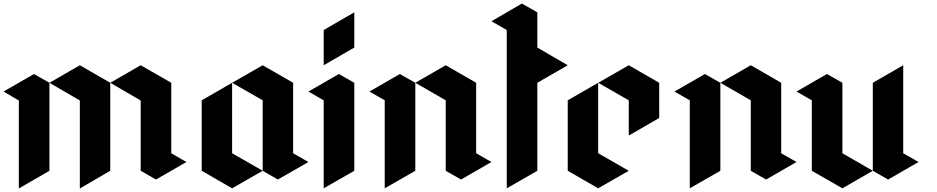

<svg xmlns="http://www.w3.org/2000/svg" viewBox="-107 -1070 5326 1091"><path d="M-86.9 -549.8Q-57.6 -533.2 0 -499Q0 -333 0 1Q57.6 -33.2 173.8 -99.6Q173.8 -266.6 173.8 -599.6Q144.5 -616.2 85.9 -649.4Q28.3 -616.2 -86.9 -549.8ZM173.8 -599.6Q231.4 -566.4 346.7 -499Q346.7 -333 346.7 1Q404.3 -33.2 519.5 -99.6Q519.5 -266.6 519.5 -599.6Q461.9 -632.8 346.7 -699.2Q289.1 -666 173.8 -599.6ZM519.5 -599.6Q577.1 -566.4 692.4 -499Q692.4 -366.2 692.4 -99.6Q721.7 -83 779.3 -49.8Q836.9 -83 952.1 -149.4Q923.8 -166 866.2 -199.2Q866.2 -333 866.2 -599.6Q808.6 -632.8 692.4 -699.2Q634.8 -666 519.5 -599.6Z M1211.9 -599.6Q1270.5 -566.4 1385.7 -500Q1385.7 -366.2 1385.7 -99.6Q1415 -83 1471.7 -49.8Q1529.3 -83 1645.5 -149.4Q1616.2 -166 1558.6 -199.2Q1558.6 -333 1558.6 -599.6Q1501 -632.8 1385.7 -699.2Q1328.1 -666 1211.9 -599.6ZM1211.9 -599.6Q1211.9 -465.8 1211.9 -199.2Q1270.5 -166 1385.7 -99.6Q1328.1 -66.4 1211.9 0Q1154.3 -33.2 1039.1 -99.6Q1039.1 -166 1039.1 -299.8Q1039.1 -366.2 1039.1 -500Q1096.7 -533.2 1211.9 -599.6Z M1645.5 -549.8Q1703.1 -583 1818.4 -649.4Q1847.7 -632.8 1906.2 -599.6Q1906.2 -432.6 1906.2 -99.6Q1848.6 -66.4 1732.4 0Q1732.4 -166 1732.4 -500Q1704.1 -516.6 1645.5 -549.8ZM1732.4 -699.2Q1732.4 -766.6 1732.4 -899.4Q1790 -932.6 1906.2 -1000Q1906.2 -932.6 1906.2 -799.8Q1848.6 -766.6 1732.4 -699.2Z M1992.2 -549.8Q2021.5 -533.2 2079.1 -500Q2079.1 -333 2079.1 0Q2136.7 -33.2 2252.9 -99.6Q2252.9 -266.6 2252.9 -599.6Q2223.6 -616.2 2165 -649.4Q2107.4 -616.2 1992.2 -549.8ZM2252.9 -599.6Q2310.5 -632.8 2425.8 -699.2Q2483.4 -666 2598.6 -599.6Q2598.6 -465.8 2598.6 -199.2Q2627.9 -182.6 2685.5 -149.4Q2627.9 -116.2 2512.7 -49.8Q2483.4 -66.4 2425.8 -99.6Q2425.8 -232.4 2425.8 -500Q2368.2 -533.2 2252.9 -599.6Z M2685.5 -949.2Q2714.8 -932.6 2772.5 -899.4Q2772.5 -599.6 2772.5 0Q2830.1 -33.2 2946.3 -99.6Q2946.3 -266.6 2946.3 -599.6Q3003.9 -632.8 3119.1 -699.2Q3061.5 -732.4 2946.3 -799.8Q2946.3 -866.2 2946.3 -1000Q2917 -1016.6 2858.4 -1049.8Q2800.8 -1016.6 2685.5 -949.2Z M3292 -599.6Q3292 -465.8 3292 -199.2Q3350.6 -166 3465.8 -99.6Q3408.2 -66.4 3292 0Q3234.4 -33.2 3119.1 -99.6Q3119.1 -166 3119.1 -299.8Q3119.1 -366.2 3119.1 -500Q3176.8 -533.2 3292 -599.6ZM3292 -599.6Q3350.6 -566.4 3465.8 -500Q3465.8 -432.6 3465.8 -299.8Q3523.4 -333 3638.7 -399.4Q3638.7 -465.8 3638.7 -599.6Q3581.1 -632.8 3465.8 -699.2Q3408.2 -666 3292 -599.6Z M3725.6 -549.8Q3754.9 -533.2 3812.5 -500Q3812.5 -333 3812.5 0Q3870.1 -33.2 3986.3 -99.6Q3986.3 -266.6 3986.3 -599.6Q3957 -616.2 3898.4 -649.4Q3840.8 -616.2 3725.6 -549.8ZM3986.3 -599.6Q4043.9 -632.8 4159.2 -699.2Q4216.8 -666 4332 -599.6Q4332 -465.8 4332 -199.2Q4361.3 -182.6 4418.9 -149.4Q4361.3 -116.2 4246.1 -49.8Q4216.8 -66.4 4159.2 -99.6Q4159.2 -232.4 4159.2 -500Q4101.6 -533.2 3986.3 -599.6Z M4418.9 -549.8Q4476.6 -583 4591.8 -649.4Q4621.1 -632.8 4679.7 -599.6Q4679.7 -465.8 4679.7 -199.2Q4737.3 -166 4852.5 -99.6Q4794.9 -66.4 4679.7 0Q4622.1 -33.2 4505.9 -99.6Q4505.9 -232.4 4505.9 -500Q4477.5 -516.6 4418.9 -549.8ZM5025.4 -699.2Q4967.8 -666 4852.5 -599.6Q4852.5 -571.3 4852.5 -515.6Q4852.5 -377 4852.5 -99.6Q4880.9 -83 4939.5 -49.8Q4997.1 -83 5112.3 -149.4Q5083 -166 5025.4 -199.2Q5025.4 -366.2 5025.4 -699.2Z"/></svg>

Font: DreiFraktur
Style: Regular
Weight: 400
Designer: JayCobs
Version: Version 1.2